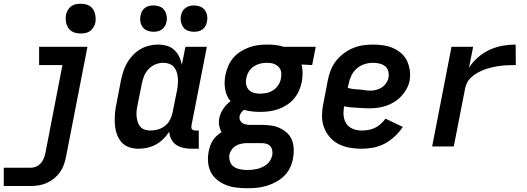

<svg xmlns="http://www.w3.org/2000/svg" viewBox="-30 -779 2800 1021"><path d="M134 210H-10V113H134Q148 113 162 107Q176 101 186 90Q196 79 202 65Q208 51 211 37L302 -433H178V-530H435L321 55Q317 76 309.5 97Q302 118 289 136.5Q276 155 257.5 170Q239 185 218.5 194Q198 203 176.5 206.5Q155 210 134 210ZM399 -601Q387 -601 374.5 -603.5Q362 -606 351.5 -612.5Q341 -619 334 -629Q327 -639 323.5 -651Q320 -663 319.5 -676Q319 -689 321 -702Q324 -714 331 -726Q338 -738 349 -746Q360 -754 373 -756.5Q386 -759 399 -759Q411 -759 423.5 -756.5Q436 -754 446.5 -747.5Q457 -741 464 -731Q471 -721 474.5 -709Q478 -697 478.5 -684Q479 -671 477 -658Q474 -646 467 -634Q460 -622 449 -614Q438 -606 425 -603.5Q412 -601 399 -601Z M707 12Q679 12 654.5 3Q630 -6 614 -25.5Q598 -45 590 -70Q582 -95 580.5 -122Q579 -149 581.5 -176.5Q584 -204 590 -231L613 -351Q618 -375 625.5 -398.5Q633 -422 645.5 -444Q658 -466 676 -485Q694 -504 716 -517Q738 -530 762 -536Q786 -542 809 -542Q834 -542 857 -535.5Q880 -529 896.5 -513.5Q913 -498 923 -477.5Q933 -457 937 -434L956 -530H1070L988 -111Q987 -106 987.5 -101Q988 -96 991 -92Q994 -88 999 -86.5Q1004 -85 1009 -85H1027V12H990Q967 12 946 7.5Q925 3 908 -8Q891 -19 881 -38Q871 -57 870 -79Q857 -58 838.5 -40Q820 -22 799 -10.5Q778 1 754 6.5Q730 12 707 12ZM771 -85Q791 -85 811.5 -91Q832 -97 848.5 -110.5Q865 -124 874.5 -143Q884 -162 888 -182L912 -302Q915 -318 916 -334.5Q917 -351 915.5 -367Q914 -383 909 -397.5Q904 -412 894 -423.5Q884 -435 869 -440Q854 -445 838 -445Q817 -445 796 -436.5Q775 -428 759.5 -411Q744 -394 736 -374Q728 -354 724 -333L700 -213Q697 -198 696 -183Q695 -168 697 -153.5Q699 -139 704 -125.5Q709 -112 718.5 -102.5Q728 -93 742 -89Q756 -85 771 -85Z M1001 -610Q984 -610 968.5 -616Q953 -622 944 -635Q935 -648 932 -665Q929 -682 933 -699Q935 -710 941.5 -720.5Q948 -731 958 -738Q968 -745 979.5 -747.5Q991 -750 1002 -750Q1019 -750 1034.5 -744Q1050 -738 1059.5 -725Q1069 -712 1071.5 -695Q1074 -678 1070 -661Q1068 -650 1062 -639.5Q1056 -629 1046 -622Q1036 -615 1024.5 -612.5Q1013 -610 1001 -610ZM786 -610Q769 -610 753.5 -616Q738 -622 728.5 -635Q719 -648 716.5 -665Q714 -682 718 -699Q720 -710 726 -720.5Q732 -731 742 -738Q752 -745 763.5 -747.5Q775 -750 787 -750Q804 -750 819.5 -744Q835 -738 844 -725Q853 -712 856 -695Q859 -678 855 -661Q853 -650 846.5 -639.5Q840 -629 830 -622Q820 -615 808.5 -612.5Q797 -610 786 -610Z M1286 222Q1256 222 1227 218.5Q1198 215 1172.5 205Q1147 195 1125.5 178Q1104 161 1091.5 137Q1079 113 1076.5 84Q1074 55 1080 25Q1083 11 1088 -4Q1093 -19 1101.5 -32Q1110 -45 1122 -56.5Q1134 -68 1148 -76Q1139 -92 1135.5 -111Q1132 -130 1136 -150Q1141 -176 1157 -200Q1173 -224 1196 -241Q1173 -268 1167 -305.5Q1161 -343 1169 -382Q1174 -405 1184 -428.5Q1194 -452 1210.5 -471.5Q1227 -491 1249.5 -505Q1272 -519 1295.5 -527.5Q1319 -536 1343 -539Q1367 -542 1390 -542Q1413 -542 1435.5 -539.5Q1458 -537 1479 -530H1649L1630 -433L1574 -436Q1579 -414 1579 -391Q1579 -368 1575 -344Q1570 -320 1560 -297Q1550 -274 1533.5 -254.5Q1517 -235 1494.5 -220.5Q1472 -206 1448.5 -198Q1425 -190 1401 -187Q1377 -184 1354 -184Q1331 -184 1309.5 -186.5Q1288 -189 1268 -195Q1259 -189 1252.5 -180Q1246 -171 1244 -161Q1242 -151 1245.5 -142Q1249 -133 1256 -127Q1263 -121 1272.5 -118.5Q1282 -116 1292 -115H1361Q1386 -115 1411 -111.5Q1436 -108 1457.5 -98Q1479 -88 1496.5 -72Q1514 -56 1522.5 -34Q1531 -12 1532 13.5Q1533 39 1528 64Q1524 89 1512 113.5Q1500 138 1480.5 157Q1461 176 1436.5 189Q1412 202 1387 209.5Q1362 217 1336.5 219.5Q1311 222 1286 222ZM1353 -281Q1371 -281 1389.5 -285Q1408 -289 1424 -300Q1440 -311 1450.5 -327.5Q1461 -344 1464 -362Q1467 -377 1465.5 -392Q1464 -407 1456 -418Q1448 -429 1435.5 -435.5Q1423 -442 1408 -444L1388 -445Q1370 -445 1352.5 -440.5Q1335 -436 1319 -425.5Q1303 -415 1293 -398Q1283 -381 1280 -364Q1276 -347 1279 -330Q1282 -313 1293 -301.5Q1304 -290 1320 -285.5Q1336 -281 1353 -281ZM1286 125Q1299 125 1312.5 123.5Q1326 122 1339 119Q1352 116 1365.5 109.5Q1379 103 1390 94Q1401 85 1408 72Q1415 59 1418 46Q1420 33 1417.5 20Q1415 7 1407 -2Q1399 -11 1386.5 -14.5Q1374 -18 1360 -18H1283Q1269 -18 1254 -15Q1239 -12 1225.5 -4.5Q1212 3 1202.5 16Q1193 29 1190 43Q1187 62 1193 80Q1199 98 1214 108Q1229 118 1248 121.5Q1267 125 1286 125Z M1894 12Q1861 12 1829.5 6.5Q1798 1 1770.5 -13Q1743 -27 1723 -50.5Q1703 -74 1692.5 -103Q1682 -132 1682.5 -165Q1683 -198 1690 -231L1713 -351Q1718 -378 1728 -404Q1738 -430 1755.5 -453Q1773 -476 1796.5 -494Q1820 -512 1846.5 -523Q1873 -534 1899.5 -538Q1926 -542 1953 -542Q1981 -542 2008.5 -538Q2036 -534 2060 -523.5Q2084 -513 2103.5 -496Q2123 -479 2134 -456Q2145 -433 2149 -406Q2153 -379 2148 -350Q2144 -328 2132.5 -307Q2121 -286 2104.5 -268Q2088 -250 2067 -237Q2046 -224 2024 -216.5Q2002 -209 1979.5 -206Q1957 -203 1935 -203Q1918 -203 1901.5 -204Q1885 -205 1867.5 -206Q1850 -207 1833.5 -208.5Q1817 -210 1800 -214V-213Q1797 -196 1796.5 -179.5Q1796 -163 1800 -148Q1804 -133 1812.5 -120.5Q1821 -108 1834 -100Q1847 -92 1862.5 -88.5Q1878 -85 1894 -85Q1911 -85 1929 -88Q1947 -91 1963.5 -99Q1980 -107 1994 -119.5Q2008 -132 2020 -148L2112 -104Q2094 -77 2069.5 -54Q2045 -31 2016 -15.5Q1987 0 1955.5 6Q1924 12 1894 12ZM1940 -297Q1955 -297 1970.5 -301Q1986 -305 2000 -314Q2014 -323 2023.5 -337Q2033 -351 2036 -366Q2039 -384 2034.5 -400.5Q2030 -417 2017.5 -427Q2005 -437 1988 -441Q1971 -445 1953 -445Q1931 -445 1908.5 -438Q1886 -431 1867.5 -415Q1849 -399 1838.5 -377Q1828 -355 1824 -333L1819 -312Q1834 -307 1849 -305.5Q1864 -304 1879.5 -303Q1895 -302 1909.5 -299.5Q1924 -297 1940 -297Z M2268 0 2371 -530H2486L2464 -419Q2484 -450 2513 -475Q2542 -500 2575.5 -515Q2609 -530 2643.5 -536Q2678 -542 2712 -542L2713 -433Q2697 -433 2682 -432.5Q2667 -432 2651 -431Q2635 -430 2619.5 -427.5Q2604 -425 2588.5 -421.5Q2573 -418 2557.5 -413Q2542 -408 2527 -401Q2512 -394 2498 -385Q2484 -376 2472 -364Q2460 -352 2453 -337.5Q2446 -323 2443 -307L2383 0Z"/></svg>

Font: Lode
Style: Bold Italic
Weight: 700
Italic angle: -11°
Monospace: yes
Designer: Belleve Invis
Foundry: Belleve Invis
Version: Version 29.2.0; ttfautohint (v1.8.3)